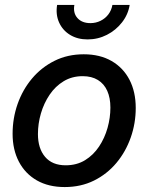

<svg xmlns="http://www.w3.org/2000/svg" viewBox="-20 -756 609 788"><path d="M245.6 11.7Q179.2 11.7 131.3 -15.6Q83.5 -43 57.6 -92.3Q31.7 -141.6 31.7 -207Q31.7 -270.5 52.2 -329.1Q72.8 -387.7 111.3 -433.6Q149.9 -479.5 203.6 -506.3Q257.3 -533.2 323.7 -533.2Q390.1 -533.2 438 -505.6Q485.8 -478 511.5 -428.5Q537.1 -378.9 537.1 -313Q537.1 -250 516.6 -191.7Q496.1 -133.3 457.8 -87.4Q419.4 -41.5 365.7 -14.9Q312 11.7 245.6 11.7ZM249.5 -77.6Q294.9 -77.6 329.1 -98.6Q363.3 -119.6 386.5 -154.5Q409.7 -189.5 421.4 -231.2Q433.1 -272.9 433.1 -314.5Q433.1 -354 420.2 -383.1Q407.2 -412.1 381.8 -427.7Q356.4 -443.4 319.3 -443.4Q275.4 -443.4 241.2 -422.6Q207 -401.9 183.6 -367.2Q160.2 -332.5 147.9 -290.5Q135.7 -248.5 135.7 -205.6Q135.7 -147 165 -112.3Q194.3 -77.6 249.5 -77.6ZM339.4 -594.2Q297.9 -594.2 267.3 -613Q236.8 -631.8 222.4 -664.1Q208 -696.3 214.4 -735.8H285.2Q279.3 -702.6 297.9 -681.9Q316.4 -661.1 351.1 -661.1Q373.5 -661.1 392.8 -670.7Q412.1 -680.2 424.8 -697Q437.5 -713.9 441.4 -735.8H512.2Q505.9 -696.3 480.7 -664.1Q455.6 -631.8 418.7 -613Q381.8 -594.2 339.4 -594.2Z"/></svg>

Font: Inter 28pt Medium
Style: Italic
Weight: 500
Italic angle: -9.3988°
Designer: Rasmus Andersson
Foundry: rsms
Version: Version 4.001;git-66647c0bb